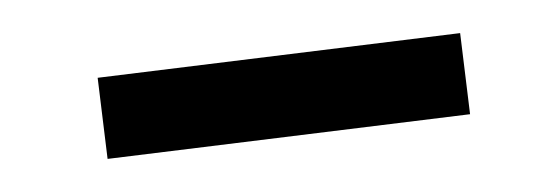

<svg xmlns="http://www.w3.org/2000/svg" viewBox="-20 -334 327 116"><path d="M39 -287 258 -314 264 -265 45 -238Z"/></svg>

Font: Piazzolla Light
Style: Italic
Weight: 300
Italic angle: -11.3°
Designer: Juan Pablo del Peral
Foundry: Huerta Tipografica
Version: Version 1.330